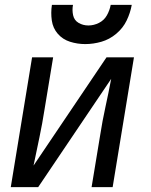

<svg xmlns="http://www.w3.org/2000/svg" viewBox="-20 -764 616 784"><path d="M24 0H136L434 -442Q423 -384 410.5 -327Q398 -270 389 -212L354 0H440L527 -530H415L117 -88Q129 -146 141 -203Q153 -260 162 -318L197 -530H111ZM328 -584Q361 -584 394 -593.5Q427 -603 454.5 -626Q482 -649 497 -680Q512 -711 518 -744H432Q428 -722 416.5 -701.5Q405 -681 384 -670.5Q363 -660 341 -660Q319 -660 301 -670.5Q283 -681 278.5 -702Q274 -723 278 -744H192Q187 -712 191.5 -680.5Q196 -649 216 -626Q236 -603 266 -593.5Q296 -584 328 -584Z"/></svg>

Font: Iosevka Sparkle Oblique
Style: Regular
Weight: 400
Italic angle: -9°
Designer: Belleve Invis
Foundry: Belleve Invis
Version: Version 4.5.0; ttfautohint (v1.8.3)